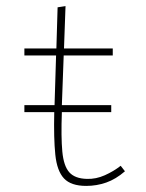

<svg xmlns="http://www.w3.org/2000/svg" viewBox="-20 -602 478 630"><path d="M60 -234V-257H159L164 -420H60V-443H165L169 -578L195 -582L190 -443H350V-420H189L183 -257H345V-234H183Q180 -152 184.5 -104.5Q189 -57 207.5 -36.5Q226 -16 265 -15Q295 -14 324 -27Q353 -40 376 -58L390 -40Q360 -14 328.5 -3Q297 8 263 8Q213 8 190 -16.5Q167 -41 161.5 -94.5Q156 -148 158 -234Z"/></svg>

Font: Inconsolata SemiCondensed ExtraLight
Style: Regular
Weight: 200
Width: 4
Monospace: yes
Designer: Raph Levien, Cyreal, Brenton Simpson
Foundry: Raph Levien, Cyreal, Google
Version: Version 3.100; ttfautohint (v1.8.4.7-5d5b)